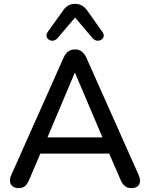

<svg xmlns="http://www.w3.org/2000/svg" viewBox="-20 -968 776 995"><path d="M369 -877 460 -770C488 -739 535 -769 511 -802L431 -915C414 -938 394 -948 369 -948C344 -948 324 -938 308 -915L227 -802C204 -769 251 -739 278 -770ZM78 7C104 7 118 -6 132 -38L189 -172H546L604 -38C617 -8 632 7 662 7C700 7 716 -22 699 -60L428 -668C414 -699 394 -712 369 -712C343 -712 322 -699 309 -668L38 -60C21 -22 38 7 78 7ZM369 -590 511 -256H226L367 -590Z"/></svg>

Font: Nunito SemiBold
Style: Regular
Weight: 600
Designer: Vernon Adams
Foundry: Vernon Adams
Version: Version 3.602